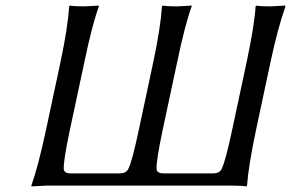

<svg xmlns="http://www.w3.org/2000/svg" viewBox="-20 -668 1047 691"><path d="M901.4 -200.2Q873.5 -66.9 869.1 0L866.2 2.9Q849.6 0 815.9 0H147Q147 0 93.3 2.9L92.8 0Q117.2 -67.9 145.5 -200.2L197.8 -444.8Q223.6 -566.9 229 -645L231.9 -647.9Q249.5 -645 283.2 -645Q283.2 -645 335.9 -647.9V-645Q311.5 -578.6 283.7 -444.8L231.4 -200.2Q207.5 -86.4 209.5 -59.1Q211.4 -43.9 234.4 -43.9H410.2Q433.1 -43.9 441.4 -59.1Q455.6 -86.9 479.5 -200.2L531.7 -444.8Q557.6 -566.9 563 -645L565.9 -647.9Q583.5 -645 617.2 -645Q617.2 -645 669.9 -647.9V-645Q645.5 -578.6 617.7 -444.8L565.4 -200.2Q541.5 -86.4 543.5 -59.1Q545.4 -43.9 568.4 -43.9H746.6Q769.5 -43.9 777.3 -59.1Q791.5 -86.9 815.4 -200.2L867.7 -444.8Q896 -578.6 899.9 -645L901.9 -647.9Q918.5 -645 953.1 -645Q953.1 -645 1005.9 -647.9L1007.3 -645Q979.5 -565.9 953.6 -444.8Z"/></svg>

Font: Linux Biolinum O
Style: Italic
Weight: 400
Italic angle: -12°
Designer: Philipp H. Poll
Foundry: Philipp H. Poll
Version: Version 1.1.3